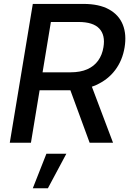

<svg xmlns="http://www.w3.org/2000/svg" viewBox="-20 -748 685 1006"><path d="M31.2 0 151.9 -727.5H417Q499.5 -727.5 551.3 -698.7Q603 -669.9 623.5 -618.7Q644 -567.4 632.8 -499.5Q621.6 -431.6 583.7 -381.1Q545.9 -330.6 484.1 -302.7Q422.4 -274.9 339.8 -274.9H140.1L155.8 -369.1H349.1Q400.9 -369.1 437 -385Q473.1 -400.9 494.4 -430.7Q515.6 -460.4 522 -500.5Q532.7 -564 500.2 -598.4Q467.8 -632.8 392.1 -632.8H246.6L142.1 0ZM449.7 0 329.1 -328.6H448.2L572.3 0ZM151.9 238.3 223.1 57.6H327.6L231 238.3Z"/></svg>

Font: Inter 20pt Medium
Style: Italic
Weight: 500
Italic angle: -9.3988°
Version: Version 4.001;git-66647c0bb